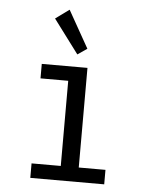

<svg xmlns="http://www.w3.org/2000/svg" viewBox="-50 -724 601 766"><g transform="rotate(5 250.0 -341.0)"><path d="M244 -507 282 -533 198 -682 143 -642ZM100 0H396V-58H289V-457H106V-399H217V-58H100Z"/></g></svg>

Font: Inconsolata Thin
Style: Regular
Weight: 100
Monospace: yes
Designer: Raph Levien, Cyreal, Brenton Simpson
Foundry: Raph Levien, Cyreal, Google
Version: Version 3.100